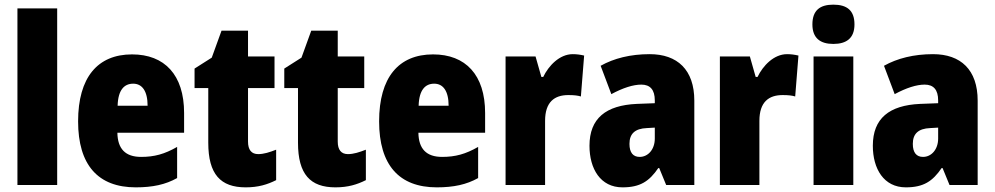

<svg xmlns="http://www.w3.org/2000/svg" viewBox="-20 -796 4280 826"><path d="M226 0V-760H55V0Z M548 -562C400 -562 316 -463 316 -274C316 -86 402 10 564 10C637 10 692 -2 742 -30V-164C688 -133 644 -121 587 -121C519 -121 486 -156 485 -225H772V-310C772 -474 688 -562 548 -562ZM553 -436C591 -436 615 -405 615 -341H486C488 -410 515 -436 553 -436Z M1091 -133C1062 -133 1047 -151 1047 -187V-417H1161V-553H1047V-664H933L891 -548L817 -501V-417H876V-182C876 -46 929 10 1037 10C1091 10 1130 -2 1168 -21V-152C1140 -141 1115 -133 1091 -133Z M1477 -133C1448 -133 1433 -151 1433 -187V-417H1547V-553H1433V-664H1319L1277 -548L1203 -501V-417H1262V-182C1262 -46 1315 10 1423 10C1477 10 1516 -2 1554 -21V-152C1526 -141 1501 -133 1477 -133Z M1843 -562C1695 -562 1611 -463 1611 -274C1611 -86 1697 10 1859 10C1932 10 1987 -2 2037 -30V-164C1983 -133 1939 -121 1882 -121C1814 -121 1781 -156 1780 -225H2067V-310C2067 -474 1983 -562 1843 -562ZM1848 -436C1886 -436 1910 -405 1910 -341H1781C1783 -410 1810 -436 1848 -436Z M2444 -563C2387 -563 2340 -513 2317 -465H2309L2284 -553H2155V0H2325V-276C2325 -357 2365 -387 2425 -387C2450 -387 2466 -385 2479 -381L2493 -557C2476 -561 2460 -563 2444 -563Z M2775 -563C2692 -563 2621 -545 2564 -513L2610 -391C2660 -418 2704 -432 2739 -432C2777 -432 2797 -410 2797 -364V-352L2719 -349C2587 -343 2516 -287 2516 -169C2516 -70 2563 10 2658 10C2734 10 2773 -16 2812 -73H2816L2846 0H2967V-363C2967 -496 2894 -563 2775 -563ZM2763 -245 2797 -247V-200C2797 -153 2768 -121 2732 -121C2704 -121 2688 -139 2688 -177C2688 -220 2711 -243 2763 -245Z M3366 -563C3309 -563 3262 -513 3239 -465H3231L3206 -553H3077V0H3247V-276C3247 -357 3287 -387 3347 -387C3372 -387 3388 -385 3401 -381L3415 -557C3398 -561 3382 -563 3366 -563Z M3565 -776C3507 -776 3475 -751 3475 -691C3475 -632 3509 -607 3565 -607C3622 -607 3656 -632 3656 -691C3656 -751 3624 -776 3565 -776ZM3651 -553H3480V0H3651Z M3994 -563C3911 -563 3840 -545 3783 -513L3829 -391C3879 -418 3923 -432 3958 -432C3996 -432 4016 -410 4016 -364V-352L3938 -349C3806 -343 3735 -287 3735 -169C3735 -70 3782 10 3877 10C3953 10 3992 -16 4031 -73H4035L4065 0H4186V-363C4186 -496 4113 -563 3994 -563ZM3982 -245 4016 -247V-200C4016 -153 3987 -121 3951 -121C3923 -121 3907 -139 3907 -177C3907 -220 3930 -243 3982 -245Z"/></svg>

Font: Noto Sans Hebrew Condensed Black
Style: Regular
Weight: 900
Width: 3
Designer: Monotype Design Team
Foundry: Monotype Imaging Inc.
Version: Version 2.004